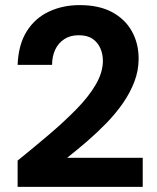

<svg xmlns="http://www.w3.org/2000/svg" viewBox="-20 -732 616 752"><path d="M49 0V-103Q112 -154 171.5 -204.5Q231 -255 279.5 -304.5Q328 -354 355.5 -401.5Q383 -449 383 -494Q383 -520 373 -543Q363 -566 342.5 -580Q322 -594 288 -594Q255 -594 231.5 -578.5Q208 -563 196 -537Q184 -511 184 -478H49Q52 -557 84.5 -609Q117 -661 171.5 -686.5Q226 -712 292 -712Q368 -712 419 -684.5Q470 -657 496.5 -609.5Q523 -562 523 -502Q523 -456 506.5 -412.5Q490 -369 461.5 -328Q433 -287 396.5 -249.5Q360 -212 320.5 -178Q281 -144 243 -114H539V0Z"/></svg>

Font: DM Sans 16pt ExtraBold
Style: Regular
Weight: 800
Version: Version 4.004;gftools[0.9.30]